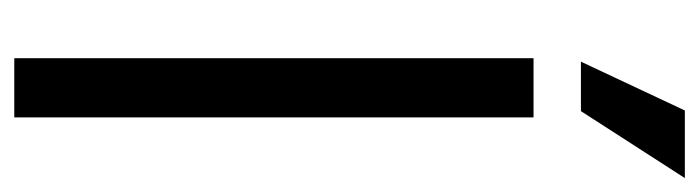

<svg xmlns="http://www.w3.org/2000/svg" viewBox="-375 -604 979 269"><g transform="rotate(90 114.5 -469.5)"><path d="M144.5 0H61.5V-727.5H144.5ZM134.8 -939.5H229.5L135.7 -793.9H66.4Z"/></g></svg>

Font: Intratopia Thin
Style: Regular
Weight: 100
Designer: Rasmus Andersson
Foundry: rsms
Version: Version 3.000;Glyphs 3.2.3 (3260)